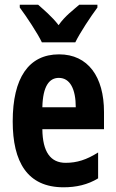

<svg xmlns="http://www.w3.org/2000/svg" viewBox="-20 -786 491 816"><path d="M158 -606H300C320 -647 365 -715 394 -754V-766H317C291 -743 257 -719 229 -679C201 -716 163 -747 142 -766H64V-754C93 -715 140 -644 158 -606ZM231 -555C102 -555 34 -455 34 -270C34 -98 96 10 250 10C304 10 353 -1 397 -28V-138C348 -107 307 -94 259 -94C195 -94 161 -140 160 -237H422V-310C422 -460 354 -555 231 -555ZM230 -455C278 -455 302 -407 302 -330H160C162 -421 190 -455 230 -455Z"/></svg>

Font: Noto Sans Kannada ExtraCondensed
Style: Bold
Weight: 700
Width: 2
Designer: Jelle Bosma - Monotype Design Team
Foundry: Monotype Imaging Inc.
Version: Version 2.005